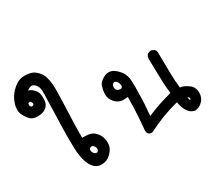

<svg xmlns="http://www.w3.org/2000/svg" viewBox="-177 -782 1327 1210"><g transform="rotate(-30 486.0 -177.5)"><path d="M228.5 -21.5Q235.4 -21.5 245.6 -21.5Q255.9 -21.5 270.5 -19.5Q299.8 -17.6 320.3 3.9Q352.5 35.2 352.5 85Q352.5 95.7 350.6 106.4Q345.7 132.8 317.9 159.2Q290 185.5 253.9 185.5Q252 185.5 249 185.5Q203.1 185.5 176.8 131.8Q153.3 81.1 152.3 0Q151.4 -20.5 151.4 -68.4Q151.4 -116.2 155.3 -234.9Q159.2 -353.5 159.2 -376.5Q159.2 -399.4 159.2 -402.3Q158.2 -434.6 139.6 -453.1Q127.9 -464.8 115.2 -464.8Q102.5 -464.8 82 -450.2Q101.6 -444.3 116.2 -429.7Q136.7 -410.2 139.6 -387.7Q141.6 -375 141.6 -363.8Q141.6 -352.5 140.6 -341.8Q138.7 -318.4 121.1 -300.8Q104.5 -285.2 83 -281.2Q70.3 -278.3 59.6 -278.3Q48.8 -278.3 39.1 -279.3Q15.6 -281.2 -1 -298.8Q-17.6 -316.4 -28.3 -338.9Q-38.1 -356.4 -38.1 -379.9Q-38.1 -400.4 -32.2 -418Q-19.5 -462.9 14.6 -497.1Q53.7 -537.1 92.8 -541Q100.6 -542 112.3 -542Q124 -542 136.7 -540Q149.4 -538.1 156.2 -535.6Q163.1 -533.2 169.9 -530.3Q183.6 -522.5 195.3 -510.7Q217.8 -487.3 225.6 -461.9Q233.4 -436.5 236.3 -403.3Q237.3 -391.6 237.3 -374Q237.3 -322.3 232.9 -214.8Q228.5 -107.4 228.5 -70.8Q228.5 -34.2 228.5 -21.5ZM265.6 105.5Q276.4 97.7 276.4 87.9Q276.4 72.3 265.6 61.5L262.7 59.6Q258.8 54.7 252.9 54.7Q247.1 54.7 243.2 57.6Q239.3 60.5 237.3 61.5Q233.4 65.4 233.4 71.8Q233.4 78.1 236.3 85Q240.2 95.7 245.1 99.6Q251 105.5 259.8 105.5Q262.7 105.5 265.6 105.5ZM68.4 -361.3Q68.4 -373 60.5 -379.9Q57.6 -382.8 55.7 -382.8Q48.8 -382.8 44.9 -379.9Q41 -376 41 -370.1Q41 -359.4 48.8 -352.5Q50.8 -350.6 53.7 -350.6Q59.6 -350.6 68.4 -357.4Q68.4 -359.4 68.4 -361.3Z M593.8 136.7Q593.8 134.8 601.6 41Q604.5 6.8 606.4 -100.6Q594.7 -98.6 585 -98.6Q575.2 -98.6 568.4 -98.6Q540 -100.6 518.6 -121.1Q499 -141.6 493.2 -163.1Q490.2 -175.8 490.2 -186.5Q490.2 -210.9 499 -241.2Q504.9 -259.8 521.5 -272.5Q551.8 -295.9 577.1 -295.9Q585.9 -295.9 594.7 -293.9Q616.2 -289.1 642.6 -261.2Q668.9 -233.4 674.8 -199.2Q678.7 -176.8 678.7 -143.6Q678.7 -110.4 677.2 -57.1Q675.8 -3.9 672.9 21Q669.9 45.9 668.9 74.2Q715.8 53.7 758.3 39.6Q800.8 25.4 851.6 11.7Q847.7 -23.4 845.7 -40.5Q843.8 -57.6 839.8 -245.1Q840.8 -257.8 848.6 -269.5Q861.3 -281.2 876 -281.2Q882.8 -281.2 885.7 -279.3L901.4 -271.5Q911.1 -260.7 911.1 -246.1Q911.1 -243.2 911.1 -239.3Q913.1 -59.6 915 -40Q918 -21.5 919.9 11.7Q951.2 14.6 986.3 43L990.2 46.9Q1009.8 66.4 1009.8 100.6Q1009.8 137.7 985.4 161.1Q964.8 182.6 933.6 186.5Q906.2 182.6 890.1 163.1Q874 143.6 866.2 120.1Q860.4 101.6 857.4 83Q795.9 98.6 742.7 119.1Q689.5 139.6 628.9 169.9Q625 169.9 623 169.9Q610.4 169.9 602.1 162.1Q593.8 154.3 593.8 136.7ZM937.5 112.3Q942.4 108.4 942.4 103.5Q942.4 98.6 938.5 94.7Q936.5 91.8 929.7 88.9Q933.6 109.4 937.5 112.3ZM567.4 -218.8Q559.6 -210.9 559.6 -197.3Q559.6 -182.6 566.4 -175.8L571.3 -171.9Q580.1 -167 588.9 -167Q590.8 -167 594.7 -167Q601.6 -168 607.4 -177.7Q606.4 -204.1 594.7 -215.8Q585.9 -224.6 579.6 -224.6Q573.2 -224.6 567.4 -218.8Z"/></g></svg>

Font: JasonHandwriting2
Style: SemiBold
Weight: 600
Version: Version 1.04.7